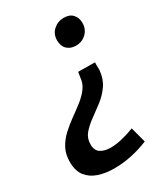

<svg xmlns="http://www.w3.org/2000/svg" viewBox="-191 -601 781 892"><g transform="rotate(-30 199.5 -155.0)"><path d="M299 -517Q330 -517 346.5 -499Q363 -481 363 -453Q363 -420 340.5 -398Q318 -376 285 -376Q256 -376 238 -393Q220 -410 220 -441Q220 -475 243.5 -496Q267 -517 299 -517ZM322 -265Q321 -257 321.5 -247.5Q322 -238 322 -225Q318 -179 296 -147Q274 -115 243.5 -91.5Q213 -68 183 -46.5Q153 -25 133 -1.5Q113 22 113 55Q113 88 134 101.5Q155 115 188 115Q217 115 251.5 106.5Q286 98 316 86L338 169Q245 207 154 207Q108 207 70.5 194.5Q33 182 11 154Q-11 126 -11 77Q-11 36 5.5 5.5Q22 -25 48.5 -49.5Q75 -74 104.5 -95Q134 -116 161.5 -137.5Q189 -159 207.5 -184Q226 -209 228 -242Q229 -247 230 -253Q231 -259 232 -266Z"/></g></svg>

Font: Bitter SemiBold
Style: Italic
Weight: 600
Italic angle: -9°
Designer: Sol Matas, and Bitter project Authors
Foundry: Sol Matas
Version: Version 2.001